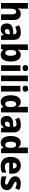

<svg xmlns="http://www.w3.org/2000/svg" viewBox="2290 -3098 818 5437"><g transform="rotate(90 2698.5 -379.0)"><path d="M225 -619Q225 -575 222.5 -539Q220 -503 216 -480H225Q247 -521 283 -540Q319 -559 367 -559Q447 -559 496 -510Q545 -461 545 -359V0H385V-313Q385 -428 318 -428Q264 -428 244.5 -384Q225 -340 225 -253V0H65V-760H225Z M903 -560Q1000 -560 1054 -510.5Q1108 -461 1108 -363V0H995L966 -73H962Q930 -30 894 -10Q858 10 797 10Q725 10 684 -37Q643 -84 643 -165Q643 -253 699 -295.5Q755 -338 864 -343L948 -346V-363Q948 -440 879 -440Q847 -440 812 -429.5Q777 -419 739 -400L692 -511Q735 -534 788.5 -547Q842 -560 903 -560ZM904 -248Q850 -246 827.5 -226Q805 -206 805 -171Q805 -138 820.5 -123.5Q836 -109 862 -109Q898 -109 923.5 -134.5Q949 -160 949 -204V-250Z M1396 -583Q1396 -558 1394.5 -530.5Q1393 -503 1390 -478H1396Q1418 -515 1452 -537Q1486 -559 1536 -559Q1619 -559 1670.5 -486Q1722 -413 1722 -276Q1722 -138 1670 -64Q1618 10 1532 10Q1481 10 1450.5 -8.5Q1420 -27 1396 -57H1387L1362 0H1236V-760H1396ZM1480 -429Q1435 -429 1416 -395.5Q1397 -362 1396 -294V-270Q1396 -194 1415 -157.5Q1434 -121 1482 -121Q1519 -121 1539 -160.5Q1559 -200 1559 -278Q1559 -429 1480 -429Z M1908 -768Q1946 -768 1970 -750Q1994 -732 1994 -689Q1994 -646 1970 -628.5Q1946 -611 1908 -611Q1870 -611 1846.5 -628.5Q1823 -646 1823 -689Q1823 -733 1846.5 -750.5Q1870 -768 1908 -768ZM1988 -549V0H1828V-549Z M2279 0H2119V-760H2279Z M2491 -768Q2529 -768 2553 -750Q2577 -732 2577 -689Q2577 -646 2553 -628.5Q2529 -611 2491 -611Q2453 -611 2429.5 -628.5Q2406 -646 2406 -689Q2406 -733 2429.5 -750.5Q2453 -768 2491 -768ZM2571 -549V0H2411V-549Z M2865 10Q2780 10 2728.5 -63.5Q2677 -137 2677 -275Q2677 -413 2729 -486Q2781 -559 2866 -559Q2916 -559 2950 -537.5Q2984 -516 3006 -479H3011Q3008 -503 3005.5 -533Q3003 -563 3003 -590V-760H3163V0H3039L3010 -66H3003Q2980 -31 2948 -10.5Q2916 10 2865 10ZM2922 -119Q2969 -119 2989.5 -153Q3010 -187 3011 -258V-280Q3011 -353 2991 -390Q2971 -427 2921 -427Q2882 -427 2860.5 -388.5Q2839 -350 2839 -274Q2839 -195 2861 -157Q2883 -119 2922 -119Z M3523 -560Q3620 -560 3674 -510.5Q3728 -461 3728 -363V0H3615L3586 -73H3582Q3550 -30 3514 -10Q3478 10 3417 10Q3345 10 3304 -37Q3263 -84 3263 -165Q3263 -253 3319 -295.5Q3375 -338 3484 -343L3568 -346V-363Q3568 -440 3499 -440Q3467 -440 3432 -429.5Q3397 -419 3359 -400L3312 -511Q3355 -534 3408.5 -547Q3462 -560 3523 -560ZM3524 -248Q3470 -246 3447.5 -226Q3425 -206 3425 -171Q3425 -138 3440.5 -123.5Q3456 -109 3482 -109Q3518 -109 3543.5 -134.5Q3569 -160 3569 -204V-250Z M4019 10Q3934 10 3882.5 -63.5Q3831 -137 3831 -275Q3831 -413 3883 -486Q3935 -559 4020 -559Q4070 -559 4104 -537.5Q4138 -516 4160 -479H4165Q4162 -503 4159.5 -533Q4157 -563 4157 -590V-760H4317V0H4193L4164 -66H4157Q4134 -31 4102 -10.5Q4070 10 4019 10ZM4076 -119Q4123 -119 4143.5 -153Q4164 -187 4165 -258V-280Q4165 -353 4145 -390Q4125 -427 4075 -427Q4036 -427 4014.5 -388.5Q3993 -350 3993 -274Q3993 -195 4015 -157Q4037 -119 4076 -119Z M4665 -559Q4774 -559 4836 -494.5Q4898 -430 4898 -309V-231H4582Q4584 -173 4613.5 -141.5Q4643 -110 4700 -110Q4747 -110 4786 -120Q4825 -130 4867 -152V-30Q4829 -9 4786 0.5Q4743 10 4684 10Q4562 10 4492 -60.5Q4422 -131 4422 -271Q4422 -414 4487.5 -486.5Q4553 -559 4665 -559ZM4669 -444Q4634 -444 4611 -418.5Q4588 -393 4585 -338H4751Q4750 -386 4729.5 -415Q4709 -444 4669 -444Z M5363 -165Q5363 -82 5310 -36Q5257 10 5149 10Q5098 10 5056.5 3Q5015 -4 4974 -21V-159Q5015 -138 5061 -126Q5107 -114 5143 -114Q5208 -114 5208 -153Q5208 -165 5200.5 -175.5Q5193 -186 5170.5 -198.5Q5148 -211 5103 -231Q5038 -260 5005.5 -298Q4973 -336 4973 -402Q4973 -479 5028.5 -519Q5084 -559 5177 -559Q5226 -559 5269 -548Q5312 -537 5358 -515L5313 -402Q5279 -419 5244.5 -430Q5210 -441 5180 -441Q5128 -441 5128 -410Q5128 -398 5135.5 -389Q5143 -380 5164.5 -368.5Q5186 -357 5229 -337Q5292 -308 5327.5 -271.5Q5363 -235 5363 -165Z"/></g></svg>

Font: Noto Sans SemiCondensed ExtraBold
Style: Regular
Weight: 800
Width: 4
Designer: Monotype Design Team
Foundry: Monotype Imaging Inc.
Version: Version 2.013; ttfautohint (v1.8.4.7-5d5b)